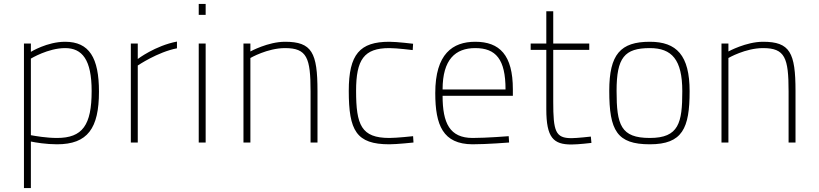

<svg xmlns="http://www.w3.org/2000/svg" viewBox="-20 -720 4137 970"><path d="M101 230H136V-5C159 0 214 9 268 9C423 9 480 -72 480 -257C480 -428 431 -509 309 -509C218 -509 136 -458 136 -458V-500H101ZM309 -477C395 -477 443 -419 443 -260C443 -88 397 -23 268 -23C214 -23 158 -33 136 -37V-424C136 -424 223 -477 309 -477Z M641 0H676V-389C676 -389 776 -457 874 -476V-510C764 -489 676 -422 676 -422V-500H641Z M984 0H1019V-500H984ZM984 -645H1019V-700H984Z M1245 0V-427C1245 -427 1331 -477 1420 -477C1531 -477 1549 -428 1549 -258V0H1584V-260C1584 -454 1556 -509 1420 -509C1334 -509 1245 -460 1245 -460V-500H1210V0Z M1947 -509C1798 -509 1742 -446 1742 -261C1742 -60 1780 9 1947 9C1985 9 2069 0 2069 0L2067 -32C2067 -32 1985 -23 1947 -23C1805 -23 1779 -89 1779 -261C1779 -419 1819 -477 1947 -477C1985 -477 2065 -467 2065 -467L2067 -499C2067 -499 1985 -509 1947 -509Z M2368 -23C2252 -23 2216 -98 2216 -236H2571V-269C2571 -442 2504 -509 2381 -509C2267 -509 2179 -448 2179 -250C2179 -87 2218 8 2367 9C2440 9 2552 0 2552 0L2550 -32C2550 -32 2438 -23 2368 -23ZM2216 -268C2216 -420 2281 -477 2381 -477C2485 -477 2534 -421 2534 -268Z M2957 -468V-500H2775V-663H2740V-500H2661V-468H2740V-168C2740 -24 2776 10 2867 10C2902 10 2968 2 2968 2L2965 -30C2965 -30 2895 -22 2867 -22C2786 -22 2775 -57 2775 -206V-468Z M3263 -509C3115 -509 3058 -446 3058 -261C3058 -60 3097 9 3263 9C3428 9 3464 -72 3464 -259C3464 -441 3398 -509 3263 -509ZM3263 -23C3116 -23 3095 -89 3095 -261C3095 -429 3135 -477 3263 -477C3374 -477 3427 -419 3427 -259C3427 -100 3410 -23 3263 -23Z M3660 0V-427C3660 -427 3746 -477 3835 -477C3946 -477 3964 -428 3964 -258V0H3999V-260C3999 -454 3971 -509 3835 -509C3749 -509 3660 -460 3660 -460V-500H3625V0Z"/></svg>

Font: TitilliumText22L
Style: 1 wt
Weight: 100
Designer: Campivisivi
Foundry: Campivisivi
Version: 1.000